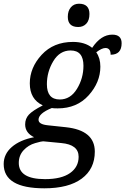

<svg xmlns="http://www.w3.org/2000/svg" viewBox="-55 -771 673 1031"><path d="M439.9 -514.2Q487.3 -585 547.9 -585Q598.1 -585 598.1 -539.1Q598.1 -477.1 539.1 -477.1Q539.1 -513.2 511.2 -513.2Q491.7 -513.2 461.9 -490.2Q483.9 -459 483.9 -413.1Q483.9 -329.1 420.9 -259Q357.9 -189 254.9 -189Q231.9 -189 223.1 -190.9Q151.9 -162.1 151.9 -127.9Q151.9 -103 203.1 -98.1L298.8 -87.9Q454.1 -71.3 454.1 43Q454.1 136.2 383.8 188.2Q313.5 240.2 183.1 240.2Q-35.2 240.2 -35.2 109.9Q-35.2 56.2 8.5 18.3Q52.2 -19.5 127.9 -34.2Q80.1 -57.6 80.1 -103Q80.1 -133.8 99.9 -155.3Q119.6 -176.8 174.8 -205.1Q105 -237.8 105 -323.2Q105 -407.7 168.7 -476.8Q232.4 -545.9 336.9 -545.9Q400.9 -545.9 439.9 -514.2ZM266.1 -236.8Q323.2 -236.8 358.2 -293.7Q393.1 -350.6 393.1 -418Q393.1 -500 324.2 -500Q265.6 -500 231.2 -442.6Q196.8 -385.3 196.8 -318.8Q196.8 -236.8 266.1 -236.8ZM273.9 -2.9 176.8 -12.2Q169.4 -12.7 133.5 -2.4Q97.7 7.8 71.8 35.6Q45.9 63.5 45.9 104Q45.9 190.9 187 190.9Q274.9 190.9 321 158.4Q367.2 126 367.2 70.8Q367.2 5.4 273.9 -2.9ZM365.2 -626Q309.1 -626 309.1 -680.7Q309.1 -712.4 325.4 -731.7Q341.8 -751 369.1 -751Q425.3 -751 425.3 -695.8Q425.3 -661.6 408.4 -643.8Q391.6 -626 365.2 -626Z"/></svg>

Font: Droid Serif
Style: Italic
Weight: 400
Italic angle: -12°
Designer: Monotype Design team
Foundry: Monotype Imaging Inc.
Version: Version 1.03